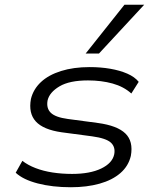

<svg xmlns="http://www.w3.org/2000/svg" viewBox="-20 -779 658 807"><path d="M278 8Q200 8 138.5 -8Q77 -24 46 -53L74 -103Q97 -85 129.5 -72.5Q162 -60 201 -54Q240 -48 283 -48Q358 -48 405 -70.5Q452 -93 460 -130Q466 -161 446 -179.5Q426 -198 367 -206L239 -223Q162 -234 130.5 -268.5Q99 -303 110 -363Q120 -404 152 -434Q184 -464 236.5 -480.5Q289 -497 357 -497Q403 -497 443.5 -490Q484 -483 515 -469.5Q546 -456 563 -435L532 -386Q500 -415 453 -428Q406 -441 350 -441Q272 -441 230 -416Q188 -391 180 -357Q174 -324 193.5 -305Q213 -286 265 -279L392 -262Q473 -251 507 -218Q541 -185 530 -124Q520 -81 486 -51.5Q452 -22 398.5 -7Q345 8 278 8ZM340 -554 503 -759H586L396 -554Z"/></svg>

Font: Nunito Sans 10pt Expanded Light
Style: Italic
Weight: 300
Width: 7
Italic angle: -9°
Designer: Vernon Adams
Foundry: Vernon Adams
Version: Version 3.101;gftools[0.9.27]